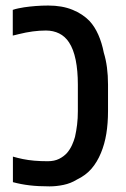

<svg xmlns="http://www.w3.org/2000/svg" viewBox="-20 -660 452 690"><path d="M158.2 9.8Q117.7 9.8 86.4 6.1Q55.2 2.4 26.4 -5.4V-97.2Q43 -92.3 62 -88.4Q81.1 -84.5 103.5 -82.5Q126 -80.6 151.4 -80.6Q175.3 -80.6 192.4 -89.1Q209.5 -97.7 221.2 -110.8Q231.9 -123.5 238.8 -138.7Q245.6 -153.8 249.5 -168Q254.4 -189.9 257.1 -212.4Q259.8 -234.9 259.8 -260.7V-356Q259.8 -405.8 252 -444.6Q244.1 -483.4 228 -507.8Q213.9 -529.3 192.6 -539.8Q171.4 -550.3 145 -550.3Q122.1 -550.3 97.9 -547.1Q73.7 -543.9 46.4 -537.1Q41 -535.6 35.6 -534.4Q30.3 -533.2 25.9 -532.2V-624.5Q35.6 -627.9 45.7 -629.9Q55.7 -631.8 66.9 -633.8Q86.9 -636.7 108.6 -638.4Q130.4 -640.1 153.3 -640.1Q203.1 -640.1 240.2 -625Q277.3 -609.9 301.8 -584.5Q320.3 -564.5 333.3 -535.2Q346.2 -505.9 353 -470.7Q368.2 -421.9 368.2 -356V-260.7Q368.2 -216.8 362.1 -179.4Q356 -142.1 342.8 -110.4Q329.1 -77.1 308.6 -53.5Q288.1 -29.8 256.3 -14.6Q234.4 -1 208.5 4.4Q182.6 9.8 158.2 9.8Z"/></svg>

Font: Open Sans
Style: Regular
Weight: 600
Width: 3
Foundry: Ascender Corporation
Version: Version 1.000